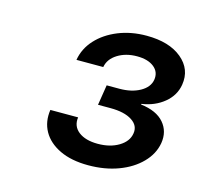

<svg xmlns="http://www.w3.org/2000/svg" viewBox="-70 -909 583 558"><g transform="rotate(15 222.0 -630.0)"><path d="M239.3 -426.3Q188.5 -426.3 153.3 -443.1Q118.2 -460 102.3 -488.5Q86.4 -517.1 91.8 -553.2H175.3Q171.4 -525.9 192.1 -509.8Q212.9 -493.7 250 -493.7Q287.1 -493.7 313 -509.3Q338.9 -524.9 342.8 -549.3Q347.2 -573.7 324.2 -588.6Q301.3 -603.5 259.3 -603.5H221.7L231.4 -664.6H269.5Q306.2 -664.6 331.5 -678.7Q356.9 -692.9 360.8 -715.8Q364.7 -739.7 346.4 -754.4Q328.1 -769 295.4 -769Q261.7 -769 237.1 -753.7Q212.4 -738.3 208 -713.4H127.4Q133.3 -748.5 158.2 -775.6Q183.1 -802.7 221.7 -818.4Q260.3 -834 306.6 -834Q375 -834 412.8 -802.5Q450.7 -771 442.9 -723.1Q437.5 -689.9 409.9 -667.2Q382.3 -644.5 342.8 -638.7L342.3 -636.7Q390.1 -630.9 412.1 -605.2Q434.1 -579.6 428.2 -543.5Q422.4 -509.8 396.2 -483.2Q370.1 -456.5 329.6 -441.4Q289.1 -426.3 239.3 -426.3Z"/></g></svg>

Font: Inter 24pt
Style: Italic
Weight: 400
Italic angle: -9.3988°
Designer: Rasmus Andersson
Foundry: rsms
Version: Version 4.001;git-66647c0bb